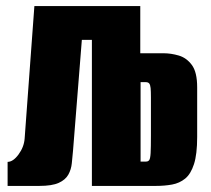

<svg xmlns="http://www.w3.org/2000/svg" viewBox="-20 -611 693 631"><path d="M5 0V-79Q23 -79 41 -103.5Q59 -128 61 -156L93 -591H441V0H282V-480H249L220 -116Q218 -95 216 -74.5Q214 -54 204.5 -37Q195 -20 173 -10Q151 0 109 0ZM442 -80H460Q467 -80 470.5 -85Q474 -90 475 -108Q476 -126 476 -166V-291Q476 -311 475 -321.5Q474 -332 470.5 -336.5Q467 -341 459 -341H442ZM282 0V-591H438V-436H517Q542 -436 567.5 -428.5Q593 -421 610.5 -397.5Q628 -374 628 -324V-161Q628 -104 617.5 -71.5Q607 -39 588.5 -24Q570 -9 545.5 -4.5Q521 0 492 0Z"/></svg>

Font: Alumni Sans Black
Style: Regular
Weight: 900
Designer: Robert E. Leuschke
Foundry: Robert E. Leuschke
Version: Version 1.018